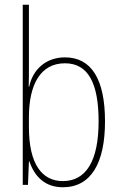

<svg xmlns="http://www.w3.org/2000/svg" viewBox="-20 -780 512 810"><path d="M102 -494V-760H76V0H98L102 -99H104C126 -35 170 10 245 10C364 10 423 -92 423 -268C423 -445 366 -538 254 -538C174 -538 118 -487 103 -414H101C102 -436 102 -469 102 -494ZM254 -513C352 -513 396 -429 396 -268C396 -99 342 -16 245 -16C157 -16 102 -88 102 -243V-285C102 -424 151 -513 254 -513Z"/></svg>

Font: Noto Sans Malayalam Condensed Thin
Style: Regular
Weight: 100
Width: 3
Designer: Jelle Bosma - Monotype Design Team
Foundry: Monotype Imaging Inc.
Version: Version 2.104